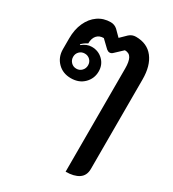

<svg xmlns="http://www.w3.org/2000/svg" viewBox="-198 -702 945 1048"><g transform="rotate(30 274.5 -178.0)"><path d="M382 -414Q382 -456 370.5 -477.5Q359 -499 331 -499L283 -454Q275 -446 264 -446Q255 -446 245 -454L198 -499Q170 -499 154.5 -481Q139 -463 139 -431Q116 -420 102 -404L105 -401Q134 -425 166 -425Q208 -425 236.5 -397Q265 -369 265 -327Q265 -282 233.5 -250.5Q202 -219 151 -219Q100 -219 67.5 -252Q35 -285 35 -335V-404Q35 -459 54.5 -502Q74 -545 108.5 -569Q143 -593 188 -593Q212 -593 230 -577L267 -540L305 -577Q323 -593 347 -593Q418 -593 456 -544Q494 -495 494 -409V155Q494 197 464 217Q434 237 382 237ZM198 -327Q198 -347 184.5 -360.5Q171 -374 151 -374Q131 -374 117.5 -360.5Q104 -347 104 -327Q104 -307 117.5 -293Q131 -279 151 -279Q171 -279 184.5 -293Q198 -307 198 -327Z"/></g></svg>

Font: K2D SemiBold
Style: Regular
Weight: 600
Designer: Katatrad Aksorn Co.,Ltd.
Foundry: Cadson Demak Co.,Ltd.
Version: Version 1.000; ttfautohint (v1.6)